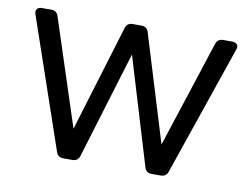

<svg xmlns="http://www.w3.org/2000/svg" viewBox="-64 -624 924 713"><g transform="rotate(10 398.5 -268.0)"><path d="M216 0Q194 0 188 -19L20 -509Q16 -521 21.5 -528.5Q27 -536 40 -536H75Q96 -536 102 -516L233 -115L355 -516Q361 -536 382 -536H415Q436 -536 442 -516L565 -114L696 -516Q702 -536 723 -536H757Q770 -536 776 -528.5Q782 -521 777 -509L609 -19Q603 0 581 0H548Q527 0 521 -20L399 -424L276 -20Q270 0 249 0Z"/></g></svg>

Font: Pitagon Sans Text
Style: Regular
Weight: 400
Designer: Travis Tran
Foundry: Pitagon
Version: Version 1.001; ttfautohint (v1.8.4.7-5d5b);gftools[0.9.26]